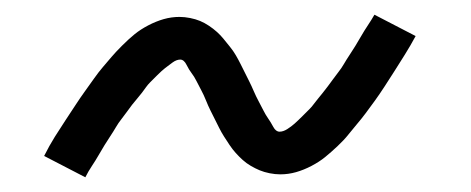

<svg xmlns="http://www.w3.org/2000/svg" viewBox="-20 -425 640 261"><path d="M96 -184 40 -213Q47 -227 54.5 -239Q62 -251 69 -261.5Q76 -272 82.5 -282Q89 -292 95.5 -301Q102 -310 108 -318.5Q114 -327 120 -334Q126 -341 131.5 -347.5Q137 -354 146 -363Q155 -372 163 -378.5Q171 -385 181.5 -390.5Q192 -396 202.5 -399Q213 -402 224 -402Q231 -402 238.5 -400.5Q246 -399 252 -396.5Q258 -394 264 -390Q270 -386 275 -381.5Q280 -377 284 -372Q288 -367 292.5 -361.5Q297 -356 300.5 -350Q304 -344 307 -338Q310 -332 313 -326Q316 -320 319 -314Q322 -308 325 -301Q328 -294 331.5 -287.5Q335 -281 338 -275Q341 -269 344.5 -264Q348 -259 351.5 -252.5Q355 -246 360 -246Q365 -246 370.5 -249.5Q376 -253 380.5 -257Q385 -261 391.5 -267.5Q398 -274 401 -277Q404 -280 406.5 -283.5Q409 -287 412 -290.5Q415 -294 418.5 -298.5Q422 -303 425.5 -307.5Q429 -312 432.5 -317Q436 -322 440 -327Q444 -332 447.5 -338Q451 -344 455 -350Q459 -356 463 -362.5Q467 -369 471 -376Q475 -383 480 -390.5Q485 -398 489 -405L545 -376Q538 -363 530.5 -351Q523 -339 516 -328Q509 -317 502.5 -307Q496 -297 489.5 -288Q483 -279 477 -271Q471 -263 465 -256Q459 -249 453.5 -242Q448 -235 439 -226.5Q430 -218 422 -211.5Q414 -205 403.5 -199.5Q393 -194 382.5 -191Q372 -188 361 -188Q354 -188 346.5 -189.5Q339 -191 333 -193.5Q327 -196 321 -199.5Q315 -203 310 -207.5Q305 -212 300.5 -217Q296 -222 292 -228Q288 -234 284.5 -239.5Q281 -245 278 -251Q275 -257 272 -263Q269 -269 266 -275Q263 -281 260 -288.5Q257 -296 253.5 -302.5Q250 -309 247 -315Q244 -321 240.5 -325.5Q237 -330 233.5 -337Q230 -344 225 -344Q220 -344 214.5 -340Q209 -336 204.5 -332.5Q200 -329 193.5 -322.5Q187 -316 184 -313Q181 -310 178.5 -306.5Q176 -303 173 -299Q170 -295 166.5 -291Q163 -287 159.5 -282.5Q156 -278 152.5 -273Q149 -268 145 -263Q141 -258 137.5 -252Q134 -246 130 -240Q126 -234 122 -227.5Q118 -221 114 -214Q110 -207 105 -199.5Q100 -192 96 -184Z"/></svg>

Font: Iosevka Aile Light
Style: Italic
Weight: 300
Italic angle: -9°
Designer: Belleve Invis
Foundry: Belleve Invis
Version: Version 31.1.0; ttfautohint (v1.8.4)